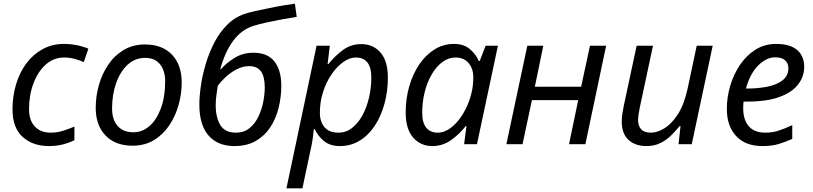

<svg xmlns="http://www.w3.org/2000/svg" viewBox="-20 -785 4427 1045"><path d="M247 10Q158 10 103 -40Q48 -90 48 -190Q48 -262 67.5 -326.5Q87 -391 123.5 -440Q160 -489 212 -517.5Q264 -546 328 -546Q363 -546 398 -539Q433 -532 461 -520L436 -447Q416 -456 388.5 -464Q361 -472 329 -472Q272 -472 229 -433.5Q186 -395 162 -331Q138 -267 138 -191Q138 -130 169.5 -96.5Q201 -63 256 -63Q291 -63 322.5 -73Q354 -83 385 -96V-22Q357 -8 322.5 1Q288 10 247 10Z M701 8Q608 8 554.5 -47.5Q501 -103 501 -198Q501 -260 518 -321Q535 -382 568.5 -432Q602 -482 652.5 -512.5Q703 -543 769 -543Q863 -543 916 -487.5Q969 -432 969 -336Q969 -275 952 -214Q935 -153 901.5 -103Q868 -53 818 -22.5Q768 8 701 8ZM706 -65Q754 -65 793 -98.5Q832 -132 855.5 -195Q879 -258 879 -346Q879 -376 868.5 -404.5Q858 -433 834 -451.5Q810 -470 770 -470Q715 -470 674.5 -432.5Q634 -395 612 -332.5Q590 -270 590 -195Q590 -133 620.5 -99Q651 -65 706 -65Z M1256 10Q1165 10 1115 -47.5Q1065 -105 1065 -216Q1065 -261 1073.5 -319.5Q1082 -378 1100.5 -439.5Q1119 -501 1148.5 -557Q1178 -613 1220.5 -654Q1263 -695 1320 -712Q1338 -718 1372.5 -725.5Q1407 -733 1448 -741.5Q1489 -750 1526 -756Q1563 -762 1585 -765L1595 -693Q1567 -689 1523 -681Q1479 -673 1434.5 -663.5Q1390 -654 1359 -644Q1295 -624 1250 -564Q1205 -504 1179 -409L1182 -408Q1209 -440 1255 -469Q1301 -498 1360 -498Q1436 -498 1473.5 -450.5Q1511 -403 1511 -318Q1511 -257 1496.5 -198.5Q1482 -140 1451.5 -93Q1421 -46 1372.5 -18Q1324 10 1256 10ZM1264 -63Q1308 -63 1338 -87.5Q1368 -112 1386.5 -150.5Q1405 -189 1413 -231.5Q1421 -274 1421 -309Q1421 -369 1400 -397Q1379 -425 1337 -425Q1300 -425 1266.5 -407Q1233 -389 1207 -364.5Q1181 -340 1165 -318Q1161 -291 1157.5 -264Q1154 -237 1154 -213Q1154 -146 1179 -104.5Q1204 -63 1264 -63Z M1539 240 1703 -536H1775L1763 -436H1767Q1802 -480 1846 -512.5Q1890 -545 1946 -545Q2011 -545 2051 -499Q2091 -453 2091 -362Q2091 -289 2073 -222Q2055 -155 2021 -102.5Q1987 -50 1938.5 -20Q1890 10 1830 10Q1776 10 1743 -17.5Q1710 -45 1693 -82H1688Q1687 -66 1683 -37.5Q1679 -9 1675 9L1626 240ZM1823 -63Q1863 -63 1896 -88.5Q1929 -114 1952.5 -157Q1976 -200 1988.5 -254Q2001 -308 2001 -364Q2001 -472 1916 -472Q1883 -472 1848.5 -447.5Q1814 -423 1785 -381Q1756 -339 1738.5 -285Q1721 -231 1721 -171Q1721 -123 1746 -93Q1771 -63 1823 -63Z M2333 10Q2269 10 2228.5 -36.5Q2188 -83 2188 -173Q2188 -248 2207.5 -315.5Q2227 -383 2262 -434.5Q2297 -486 2345 -516Q2393 -546 2451 -546Q2504 -546 2537 -518Q2570 -490 2586 -453H2591L2623 -536H2690L2576 0H2506L2519 -99H2515Q2481 -55 2435 -22.5Q2389 10 2333 10ZM2362 -63Q2399 -63 2434.5 -90Q2470 -117 2498.5 -163Q2527 -209 2543 -266Q2551 -295 2553.5 -319.5Q2556 -344 2556 -365Q2556 -412 2530 -442Q2504 -472 2460 -472Q2421 -472 2388 -447.5Q2355 -423 2330 -380.5Q2305 -338 2291.5 -284Q2278 -230 2278 -171Q2278 -117 2300 -90Q2322 -63 2362 -63Z M2736 0 2850 -536H2937L2891 -313H3143L3191 -536H3279L3166 0H3077L3127 -240H2875L2824 0Z M3498 10Q3437 10 3400.5 -24Q3364 -58 3364 -123Q3364 -146 3367.5 -166.5Q3371 -187 3375 -209L3445 -536H3534L3462 -199Q3453 -156 3453 -132Q3453 -100 3469.5 -81.5Q3486 -63 3523 -63Q3557 -63 3596.5 -87Q3636 -111 3670 -164Q3704 -217 3723 -305L3772 -536H3859L3745 0H3673L3684 -99H3679Q3660 -75 3634.5 -49.5Q3609 -24 3575.5 -7Q3542 10 3498 10Z M4130 10Q4037 10 3986.5 -44.5Q3936 -99 3936 -192Q3936 -256 3954.5 -318.5Q3973 -381 4008 -432.5Q4043 -484 4092.5 -515Q4142 -546 4204 -546Q4280 -546 4318.5 -513Q4357 -480 4357 -421Q4357 -369 4324.5 -326Q4292 -283 4223 -257.5Q4154 -232 4044 -232H4027Q4026 -223 4025.5 -213Q4025 -203 4025 -195Q4025 -134 4055 -98.5Q4085 -63 4146 -63Q4184 -63 4218 -74Q4252 -85 4292 -104V-29Q4254 -12 4217.5 -1Q4181 10 4130 10ZM4040 -303H4047Q4107 -303 4158 -313.5Q4209 -324 4240 -348.5Q4271 -373 4271 -414Q4271 -440 4253.5 -456.5Q4236 -473 4199 -473Q4151 -473 4106.5 -428.5Q4062 -384 4040 -303Z"/></svg>

Font: Noto Sans IKEA
Style: Italic
Weight: 400
Italic angle: -12°
Designer: Monotype Design Team
Foundry: Monotype Imaging Inc.
Version: Version 2.001